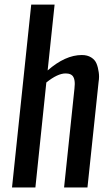

<svg xmlns="http://www.w3.org/2000/svg" viewBox="-20 -830 482 850"><path d="M33.2 0 118.2 -809.6H221.7L190.9 -518.1Q269 -586.4 342.3 -586.4Q366.7 -586.4 383.5 -575.9Q400.4 -565.4 407.2 -548.8Q414.1 -532.2 417 -510.7Q418.5 -501 418.5 -490.7Q418.5 -479 416.5 -467.3L367.2 0H263.7L309.6 -437.5Q311 -448.7 311 -458Q311 -477.5 305.2 -488.3Q296.9 -504.9 270.5 -504.9Q234.9 -504.9 185.1 -464.8L136.7 0Z"/></svg>

Font: Oswald
Style: Regular
Weight: 400
Designer: Vernon Adams
Foundry: Vernon Adams
Version: 3.0; ttfautohint (v0.94.23-7a4d-dirty) -l 8 -r 50 -G 200 -x 